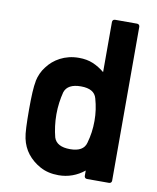

<svg xmlns="http://www.w3.org/2000/svg" viewBox="-81 -765 680 834"><g transform="rotate(10 259.5 -348.0)"><path d="M358.9 0.5Q353.5 0.5 350.3 -2.9Q347.2 -6.3 347.2 -11.2V-34.7Q323.2 -15.1 294.4 -4.6Q265.6 5.9 233.9 5.9Q187 5.9 152.3 -13.2Q117.7 -32.2 95.2 -61Q84.5 -74.7 76.9 -91.3Q69.3 -107.9 65.4 -126.5Q61.5 -144 60.1 -175.8Q58.6 -207.5 58.6 -253.4Q58.6 -297.9 60.3 -329.1Q62 -360.4 65.9 -378.9H65.4Q69.3 -397.5 76.7 -413.8Q84 -430.2 95.2 -444.3Q106 -459 120.1 -471.2Q134.3 -483.4 151.6 -492.4Q168.9 -501.5 189.5 -506.6Q210 -511.7 233.9 -511.7Q268.6 -511.7 295.4 -500.5Q322.3 -489.3 347.2 -468.8V-689.9Q347.2 -694.8 350.3 -698.2Q353.5 -701.7 358.9 -701.7H456.1Q461.4 -701.7 464.6 -698.2Q467.8 -694.8 467.8 -689.9V-11.2Q467.8 -6.3 464.6 -2.9Q461.4 0.5 456.1 0.5ZM263.7 -391.1Q204.6 -391.1 191.9 -352.5Q186 -330.1 182.6 -304.9Q179.2 -279.8 179.2 -253.4Q179.2 -226.6 182.6 -200.9Q186 -175.3 191.9 -152.8Q204.6 -114.3 263.7 -114.3Q322.8 -114.3 333.5 -154.8Q340.3 -178.7 343.8 -203.1Q347.2 -227.5 347.2 -253.4Q347.2 -278.3 343.8 -302.5Q340.3 -326.7 333.5 -350.6Q322.8 -391.1 263.7 -391.1Z"/></g></svg>

Font: Alte DIN 1451 Mittelschrift
Style: Bold
Weight: 700
Designer: Peter Wiegel
Foundry: Peter Wiegel
Version: Version 1.003